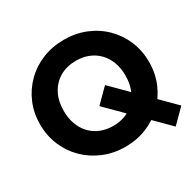

<svg xmlns="http://www.w3.org/2000/svg" viewBox="-166 -898 1151 1134"><g transform="rotate(-30 409.5 -331.0)"><path d="M405 12Q325.5 12 257.8 -16Q190 -44 139.2 -93.8Q88.5 -143.5 60.2 -210.2Q32 -277 32 -354Q32 -431.5 60 -497.5Q88 -563.5 138.2 -613.2Q188.5 -663 256 -690.5Q323.5 -718 403 -718Q482.5 -718 550 -690.5Q617.5 -663 668 -613.2Q718.5 -563.5 746.5 -497Q774.5 -430.5 774.5 -353Q774.5 -276 746.5 -209.5Q718.5 -143 668.2 -93.2Q618 -43.5 550.8 -15.8Q483.5 12 405 12ZM403 -131Q466.5 -131 513.8 -159Q561 -187 587.2 -237.2Q613.5 -287.5 613.5 -354Q613.5 -403.5 598.5 -444Q583.5 -484.5 555.5 -514Q527.5 -543.5 489 -559.2Q450.5 -575 403 -575Q340 -575 292.8 -547.5Q245.5 -520 219.2 -470.2Q193 -420.5 193 -354Q193 -304 208 -262.8Q223 -221.5 250.8 -192.2Q278.5 -163 317.2 -147Q356 -131 403 -131ZM719.5 56.5 389.5 -273.5 480.5 -364.5 810.5 -34.5Z"/></g></svg>

Font: Marine Company Thin
Style: Regular
Weight: 100
Designer: Rodrigo Fuenzalida
Foundry: fragTYPE
Version: Version 1.000